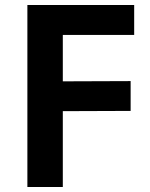

<svg xmlns="http://www.w3.org/2000/svg" viewBox="-20 -750 600 770"><path d="M231.9 0H89.8V-730H518.1V-609.9H231.9V-423.8L503.9 -424.8V-305.2L231.9 -304.2Z"/></svg>

Font: Sora SemiBold
Style: Regular
Weight: 600
Designer: Jonathan Barnbrook, Julián Moncada
Foundry: Barnbrook Fonts
Version: Version 2.000